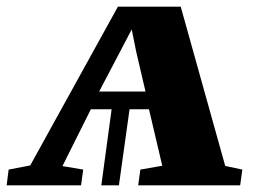

<svg xmlns="http://www.w3.org/2000/svg" viewBox="-36 -558 800 578"><path d="M-16 0 -10 -47.5 55 -60 319 -538H508L642 -58.5L693.5 -47.5L687 0H380L386.5 -47.5L452.5 -59L412.5 -229H354L322 0H269L300 -229H237.5L152 -58L214.5 -47.5L208 0ZM262.5 -282.5H402L374 -402.5L360.5 -469.5L325.5 -402.5Z"/></svg>

Font: Merriweather 60pt Black
Style: Italic
Weight: 900
Italic angle: -7.8°
Version: Version 2.101